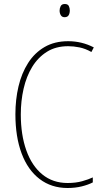

<svg xmlns="http://www.w3.org/2000/svg" viewBox="-20 -1023 515 960"><path d="M321 -792Q259 -792 214.5 -764Q170 -736 141 -688.5Q112 -641 98 -579.5Q84 -518 84 -451Q84 -349 111.5 -271.5Q139 -194 191.5 -151Q244 -108 318 -108Q359 -108 391 -117Q423 -126 444 -136V-111Q421 -99 388.5 -91Q356 -83 318 -83Q237 -83 178 -128Q119 -173 88 -256Q57 -339 57 -452Q57 -525 72.5 -591Q88 -657 120.5 -708Q153 -759 203 -788Q253 -817 321 -817Q389 -817 449 -786L437 -763Q407 -780 377.5 -786Q348 -792 321 -792ZM304 -1003Q319 -1003 324 -993Q329 -983 329 -971Q329 -956 323 -946.5Q317 -937 303 -937Q290 -937 284 -947Q278 -957 278 -970Q278 -982 283.5 -992.5Q289 -1003 304 -1003Z"/></svg>

Font: Noto Sans Telugu UI Condensed Thin
Style: Regular
Weight: 100
Width: 3
Designer: Jelle Bosma - Monotype Design Team
Foundry: Monotype Imaging Inc.
Version: Version 2.005; ttfautohint (v1.8.4.7-5d5b)